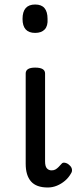

<svg xmlns="http://www.w3.org/2000/svg" viewBox="-20 -815 340 852"><path d="M192 17Q141 17 117.5 -10Q94 -37 94 -88V-489Q94 -502 104.5 -508.5Q115 -515 136 -515Q158 -515 169 -508.5Q180 -502 180 -489V-99Q180 -77 188 -68Q196 -59 209 -59Q219 -59 226 -63Q233 -67 239.5 -73.5Q246 -80 254 -89Q259 -95 269.5 -92.5Q280 -90 287 -83Q297 -75 299 -65Q301 -55 296 -47Q285 -27 268.5 -13Q252 1 232.5 9Q213 17 192 17ZM136 -669Q108 -669 94 -684.5Q80 -700 80 -731Q80 -763 94 -779Q108 -795 136 -795Q164 -795 177.5 -779Q191 -763 191 -731Q193 -700 178.5 -684.5Q164 -669 136 -669Z"/></svg>

Font: Playwrite IT Moderna
Style: Regular
Weight: 400
Designer: Veronika Burian, José Scaglione
Foundry: TypeTogether
Version: Version 1.002